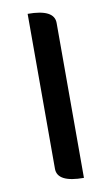

<svg xmlns="http://www.w3.org/2000/svg" viewBox="-85 -781 479 826"><g transform="rotate(-10 154.5 -368.5)"><path d="M213 0Q97 0 97 -60V-737Q213 -737 213 -677V0Z"/></g></svg>

Font: Swei Half Moon CJK TC
Style: Medium
Weight: 500
Version: Version 2.125